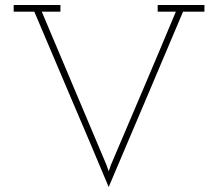

<svg xmlns="http://www.w3.org/2000/svg" viewBox="-20 -720 877 772"><path d="M716 -673Q641 -495 566.5 -320Q492 -145 417 32Q343 -145 268 -320Q193 -495 118 -673H35V-700H223V-673H148Q213 -518 278 -365Q343 -212 408 -57L417 -31L426 -57Q492 -212 557 -364.5Q622 -517 687 -673H614V-700H802V-673Z"/></svg>

Font: Josefin Slab Light
Style: Regular
Weight: 300
Designer: Santiago Orozco
Foundry: Typemade
Version: Version 2.000